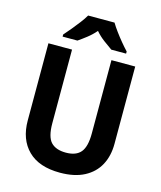

<svg xmlns="http://www.w3.org/2000/svg" viewBox="-135 -1031 958 1139"><g transform="rotate(15 344.0 -462.0)"><path d="M611 -239Q611 -165 581 -109Q551 -53 491 -21.5Q431 10 342 10Q213 10 145.5 -57Q78 -124 78 -240V-714H223V-262Q223 -178 253.5 -146Q284 -114 345 -114Q408 -114 436.5 -148.5Q465 -183 465 -263V-714H611ZM425 -934Q438 -912 457.5 -885.5Q477 -859 498.5 -833Q520 -807 539 -787V-774H448Q425 -790 396 -811.5Q367 -833 343 -861Q319 -833 290.5 -811Q262 -789 240 -774H149V-787Q166 -806 188 -832.5Q210 -859 230.5 -886Q251 -913 263 -934Z"/></g></svg>

Font: Noto Sans Gurmukhi UI SemiCondensed
Style: Bold
Weight: 700
Width: 4
Designer: Jelle Bosma - Monotype Design Team
Foundry: Monotype Imaging Inc.
Version: Version 2.004; ttfautohint (v1.8.4.7-5d5b)